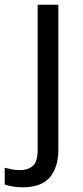

<svg xmlns="http://www.w3.org/2000/svg" viewBox="-75 -556 353 816"><path d="M22 240Q-3 240 -22 236.5Q-41 233 -55 228V157Q-40 161 -24 164Q-8 167 11 167Q43 167 64 149.5Q85 132 85 83V-536H173V80Q173 155 137 197.5Q101 240 22 240Z"/></svg>

Font: Noto Sans Batak
Style: Regular
Weight: 400
Designer: Monotype Design Team
Foundry: Monotype Imaging Inc.
Version: Version 2.002; ttfautohint (v1.8.4.7-5d5b)